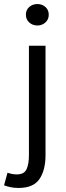

<svg xmlns="http://www.w3.org/2000/svg" viewBox="-60 -712 327 949"><path d="M32 217Q9 217 -9 213Q-27 209 -40 204L-23 142Q-14 145 -2 147.5Q10 150 23 150Q59 150 71 125Q83 100 83 55V-486H165V55Q165 129 135 173Q105 217 32 217ZM125 -586Q101 -586 84.5 -601Q68 -616 68 -639Q68 -663 84.5 -677.5Q101 -692 125 -692Q148 -692 164.5 -677.5Q181 -663 181 -639Q181 -616 164.5 -601Q148 -586 125 -586Z"/></svg>

Font: TypoPRO Source Sans Pro
Style: Regular
Weight: 400
Designer: Paul D. Hunt
Foundry: Adobe Systems Incorporated
Version: Version 2.020;PS 2.000;hotconv 1.0.86;makeotf.lib2.5.63406